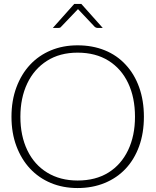

<svg xmlns="http://www.w3.org/2000/svg" viewBox="-20 -943 786 970"><path d="M372 7Q298 7 237 -18.5Q176 -44 132 -91Q88 -138 63 -204.5Q38 -271 38 -353Q38 -435 63 -502Q88 -569 132 -616Q176 -663 237 -688.5Q298 -714 372 -714Q447 -714 509 -689Q571 -664 615 -616Q659 -569 683 -502Q707 -435 707 -353Q707 -271 683 -204.5Q659 -138 615 -91Q571 -44 509 -18.5Q447 7 372 7ZM372 -31Q463 -31 527.5 -71Q592 -111 627 -184Q662 -257 662 -353Q662 -450 627.5 -523Q593 -596 528 -636.5Q463 -677 372 -677Q282 -677 217 -635.5Q152 -594 117.5 -521Q83 -448 83 -353Q83 -257 118 -184Q153 -111 218.5 -71Q284 -31 372 -31ZM247 -802 355 -923H391L499 -802H472Q465 -802 459 -807L374 -897L288 -807Q287 -805 283.5 -803.5Q280 -802 276 -802Z"/></svg>

Font: Aleo ExtraLight
Style: Regular
Weight: 250
Designer: Alessio Laiso
Foundry: Alessio Laiso
Version: Version 2.001;gftools[0.9.29]